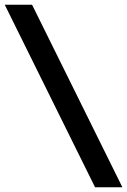

<svg xmlns="http://www.w3.org/2000/svg" viewBox="-42 -745 535 808"><path d="M-22 -725H93L473 43H358Z"/></svg>

Font: Sarabun SemiBold
Style: Regular
Weight: 600
Designer: Suppakit Chalermlarp | Katatrad Co.,Ltd.
Foundry: Cadson Demak Co.,Ltd.
Version: Version 1.000; ttfautohint (v1.6)